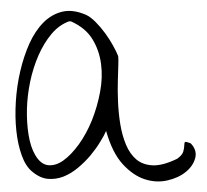

<svg xmlns="http://www.w3.org/2000/svg" viewBox="-20 -516 382 355"><path d="M39.4 -198.8Q27.4 -208.6 20.2 -228.7Q12.9 -248.8 10.2 -274.4Q7.5 -299.9 9.3 -328.6Q11.1 -357.3 17.5 -384.5Q23.8 -411.7 34.3 -435.3Q44.9 -458.8 60.2 -474.3Q75.6 -489.7 95.2 -494.4Q114.7 -499 138.8 -488.7Q147.3 -484.8 156.6 -475.5Q165.9 -466.2 174.4 -454.6Q182.8 -443.1 189.1 -431.6Q195.5 -420.1 198.5 -412.2Q199.1 -409.7 198.8 -397.2Q198.5 -384.7 197.9 -367.1Q197.3 -349.4 198.2 -328.1Q199.1 -306.7 202.4 -286.4Q205.7 -266 212.9 -248.6Q220.2 -231.2 232.2 -221.1Q244.2 -211.1 262.6 -210.3Q281 -209.6 307.5 -222.4Q317.1 -229.2 318.9 -235.9Q320.7 -242.5 320.7 -247.1Q320.7 -251.8 322 -253.3Q323.2 -254.7 332.8 -250.8Q344.8 -238.1 340.9 -223.6Q337 -209.1 323.5 -198.1Q309.9 -187 289.4 -182.4Q268.9 -177.7 247.6 -184.6Q226.2 -191.5 206.9 -212.5Q187.6 -233.6 176.2 -273.9Q172.6 -265.5 165 -253.3Q157.5 -241 147.3 -228.7Q137 -216.5 124.1 -205.7Q111.1 -194.9 97.3 -189.5Q83.4 -184.1 68.7 -185.3Q53.9 -186.6 39.4 -198.8ZM44.9 -229.7Q55.1 -212.1 69 -210.6Q82.8 -209.1 97.3 -219.4Q111.7 -229.7 125.9 -249.3Q140 -269 150 -293.7Q159.9 -318.5 165 -345.7Q170.2 -373 166.8 -398Q163.5 -423 150.9 -443.6Q138.2 -464.2 112.3 -476Q111.7 -476.5 110.2 -476.5Q108.7 -476.5 107.5 -476.5Q88.8 -469.6 75 -452.9Q61.1 -436.2 51.2 -413.7Q41.3 -391.1 35.8 -365.1Q30.4 -339.1 29.8 -314.1Q29.2 -289.1 32.8 -266.8Q36.4 -244.4 44.9 -229.7Z"/></svg>

Font: Give You Glory
Style: Regular
Weight: 400
Designer: Kimberly Geswein
Foundry: Kimberly Geswein
Version: Version 1.002